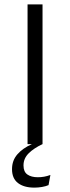

<svg xmlns="http://www.w3.org/2000/svg" viewBox="-20 -659 320 878"><path d="M174.5 0H106V-639H174.5ZM137 199Q89.5 199 62.2 178Q35 157 35 115V114Q35 75 59.2 47Q83.5 19 126 0V-4L171.5 -0.5L174.5 0Q135 18.5 111.2 42Q87.5 65.5 87.5 97V98Q87.5 126.5 105.2 139Q123 151.5 153 151.5Q167.5 151.5 181.8 149Q196 146.5 210.5 141L202 187.5Q189.5 193 172 196Q154.5 199 137 199Z"/></svg>

Font: Anek Latin Expanded Light
Style: Regular
Weight: 300
Width: 7
Designer: Yesha Goshar
Foundry: Ek Type
Version: Version 1.003